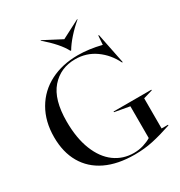

<svg xmlns="http://www.w3.org/2000/svg" viewBox="-214 -1078 1166 1241"><g transform="rotate(-30 369.0 -457.0)"><path d="M34 -343Q34 -460 84.5 -547Q135 -634 225 -680Q315 -726 431 -726Q513 -726 605 -703L610 -770H615L661 -542H656Q619 -618 553 -665Q487 -712 403 -712Q293 -712 224 -633Q155 -554 155 -390Q155 -266 190.5 -177Q226 -88 288.5 -42.5Q351 3 431 3Q469 3 503 -7.5Q537 -18 561 -33V-270L450 -290V-295H732V-290L664 -270V-45H712V-40Q632 -13 567.5 1Q503 15 430 15Q304 15 215.5 -27.5Q127 -70 80.5 -150.5Q34 -231 34 -343ZM270 -928 274 -929 408 -859 543 -929 547 -928Q503 -891 467 -850.5Q431 -810 410 -774H405Q370 -842 270 -928Z"/></g></svg>

Font: Nyght Serif
Style: Regular
Weight: 400
Designer: Maksym Kobuzan
Version: Version 0.410;July 4, 2025;FontCreator 15.0.0.2958 64-bit